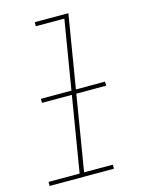

<svg xmlns="http://www.w3.org/2000/svg" viewBox="-112 -803 657 871"><g transform="rotate(-15 216.0 -367.5)"><path d="M11 0H313V-19H178L296 -735H138V-716H272L157 -19H11ZM75 -373H377L376 -392H75Z"/></g></svg>

Font: Iosevka Sparkle Thin Oblique
Style: Regular
Weight: 100
Italic angle: -9°
Designer: Belleve Invis
Foundry: Belleve Invis
Version: Version 4.5.0; ttfautohint (v1.8.3)